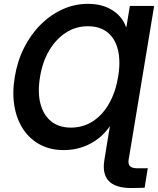

<svg xmlns="http://www.w3.org/2000/svg" viewBox="-20 -758 810 984"><path d="M770 -727.5 649.4 0H524.9L543 -109.4H541.5Q503.9 -53.7 441.9 -21.2Q379.9 11.2 306.6 11.2Q238.3 11.2 185.8 -16.6Q133.3 -44.4 99.6 -94.7Q65.9 -145 54 -213.4Q42 -281.7 55.7 -363.3Q68.8 -444.3 103.3 -512.9Q137.7 -581.5 188.2 -631.8Q238.8 -682.1 300.5 -710.2Q362.3 -738.3 430.7 -738.3Q503.4 -738.3 554.9 -706.3Q606.4 -674.3 625.5 -620.1H627.9L645.5 -727.5ZM343.3 -104Q405.8 -104 455.6 -136.2Q505.4 -168.5 538.8 -226.8Q572.3 -285.2 585.4 -363.8Q598.6 -442.9 584.7 -501.2Q570.8 -559.6 531.7 -591.6Q492.7 -623.5 429.7 -623.5Q369.1 -623.5 318.4 -591.1Q267.6 -558.6 232.7 -500.2Q197.8 -441.9 185.1 -363.3Q171.9 -284.2 187.3 -226.1Q202.6 -168 242.4 -136Q282.2 -104 343.3 -104ZM651.9 205.6Q571.3 205.6 537.1 169.2Q502.9 132.8 515.1 61L524.9 0H649.4L639.6 58.1Q635.3 82.5 646 93.5Q656.7 104.5 686 104.5Q697.8 104.5 713.1 104.5Q728.5 104.5 737.3 104L721.2 204.1Q708.5 204.6 691.2 205.1Q673.8 205.6 651.9 205.6Z"/></svg>

Font: Inter 28pt SemiBold
Style: Italic
Weight: 600
Italic angle: -9.3988°
Designer: Rasmus Andersson
Foundry: rsms
Version: Version 4.001;git-66647c0bb